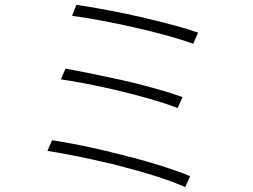

<svg xmlns="http://www.w3.org/2000/svg" viewBox="-20 -760 1040 789"><path d="M794 -626C737 -646 658 -667 575 -686L564 -689C551 -692 539 -694 526 -697L515 -700C432 -717 352 -732 294 -740L276 -695C412 -677 650 -626 774 -580L794 -626ZM730 -361C670 -383 587 -406 503 -426L492 -428C489 -429 485 -430 482 -431L471 -433C390 -451 310 -467 249 -478L230 -434C283 -426 349 -414 416 -399L427 -397C429 -396 431 -396 432 -396L443 -393C543 -370 643 -342 710 -316L730 -361ZM761 -36C700 -62 613 -89 520 -114L509 -116C506 -117 502 -118 499 -119L488 -122C481 -124 474 -125 467 -127L456 -130C453 -131 449 -132 446 -132L435 -135C432 -136 428 -137 425 -138L414 -140C412 -140 410 -141 409 -141L398 -144C391 -145 384 -147 377 -149L367 -151C304 -165 244 -176 194 -184L175 -140C245 -129 336 -111 427 -89L438 -87C452 -83 466 -80 480 -76L491 -73C588 -48 680 -19 741 9L761 -36Z"/></svg>

Font: Glow Sans SC Normal Light
Style: Regular
Weight: 300
Designer: Ryoko NISHIZUKA (kana, bopomofo & ideographs); Paul D. Hunt (Latin, Greek & Cyrillic); Sandoll Communications, Soo-young
Version: Version 0.93